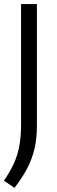

<svg xmlns="http://www.w3.org/2000/svg" viewBox="-26 -760 282 952"><path d="M46 171.5 -6.5 136Q24 91.5 42.8 50.5Q61.5 9.5 70 -37.2Q78.5 -84 78.5 -145.5V-740H157V-136Q157 -74.5 145.5 -24.2Q134 26 109.8 73Q85.5 120 46 171.5Z"/></svg>

Font: Encode Sans SemiCondensed
Style: Regular
Weight: 400
Width: 4
Designer: Multiple Designers
Foundry: Impallari Type
Version: Version 3.002